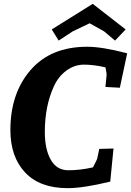

<svg xmlns="http://www.w3.org/2000/svg" viewBox="-20 -963 681 998"><path d="M332 15Q187 15 110.5 -66.5Q34 -148 34 -287Q34 -478 139 -599Q244 -720 433 -720Q511 -720 641 -686L603 -507L528 -511L534 -572Q535 -581 528 -613Q467 -627 417 -627Q367 -627 325 -596Q283 -565 260 -514Q213 -412 213 -277Q213 -187 244 -132.5Q275 -78 335.5 -78Q396 -78 463 -93Q464 -95 470 -106Q486 -137 486 -142L496 -189L570 -191L553 -19Q413 15 332 15ZM462 -943 633 -810 578 -752 521 -800 446 -842 358 -800 285 -752 249 -810Z"/></svg>

Font: Andada
Style: Bold Italic
Weight: 700
Italic angle: -8.29999°
Designer: Carolina Giovagnoli
Foundry: Carolina Giovagnoli
Version: Version 1.003